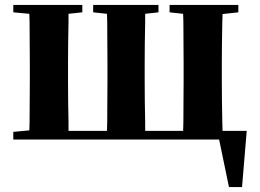

<svg xmlns="http://www.w3.org/2000/svg" viewBox="-20 -566 1055 779"><path d="M909 193 869 0H34V-31L99 -37Q99 -51 100 -69Q100 -111 100.5 -157Q101 -203 101 -238V-308Q101 -343 100.5 -389Q100 -435 100 -478Q99 -495 99 -510L34 -516V-546H314V-516L258 -510Q258 -495 258 -478Q257 -435 256.5 -389Q256 -343 256 -308V-238Q256 -203 256.5 -157Q257 -111 258 -69Q258 -50 258 -35H414Q414 -50 415 -69Q415 -111 415.5 -157Q416 -203 416 -238V-308Q416 -343 415.5 -389Q415 -435 415 -478Q414 -495 414 -510L358 -516V-546H623V-516L569 -510Q569 -495 569 -478Q568 -435 567.5 -389Q567 -343 567 -308V-238Q567 -203 567.5 -157Q568 -111 569 -69Q569 -50 569 -35H723Q723 -50 724 -69Q724 -111 724.5 -157Q725 -203 725 -238V-308Q725 -343 724.5 -389Q724 -435 724 -478Q723 -495 723 -510L668 -516V-546H947V-516L883 -509Q882 -495 882 -478Q881 -435 880.5 -389Q880 -343 880 -308V-238Q880 -203 880.5 -157Q881 -111 882 -69Q882 -50 883 -35H981L962 193Z"/></svg>

Font: Early Summer Mincho Heavy
Style: Regular
Weight: 900
Designer: GuiWonder
Version: Version 1.002